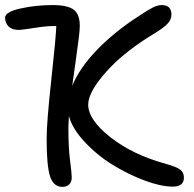

<svg xmlns="http://www.w3.org/2000/svg" viewBox="-22 -728 766 758"><path d="M224.1 9.8Q189 9.8 175.5 -32.2Q162.1 -74.2 162.1 -180.2Q162.1 -244.6 180.7 -414.6Q199.2 -584.5 200.2 -625Q168.5 -626.5 116.5 -618.2Q64.5 -609.9 50.8 -609.9Q25.4 -609.9 11.7 -623.8Q-2 -637.7 -2 -658.2Q-2 -680.7 58.1 -694.3Q118.2 -708 186 -708Q244.6 -708 268.8 -689.9Q293 -671.9 293 -626Q293 -611.3 289.1 -578.4Q285.2 -545.4 276.1 -481.9Q267.1 -418.5 263.2 -389.2Q292 -460 362.5 -532.7Q433.1 -605.5 529.8 -667Q562.5 -689 581.5 -698.5Q600.6 -708 616.2 -708Q654.8 -708 654.8 -670.9Q654.8 -651.4 640.6 -635.7Q626.5 -620.1 592.8 -599.1Q470.7 -526.4 398.4 -445.8Q326.2 -365.2 326.2 -314.9Q326.2 -255.4 413.8 -186.3Q501.5 -117.2 632.8 -81.1Q675.3 -69.3 689.7 -58.1Q704.1 -46.9 704.1 -26.9Q704.1 8.8 660.2 8.8Q613.8 8.8 548.8 -15.4Q483.9 -39.6 422.6 -77.4Q361.3 -115.2 312.5 -167.5Q263.7 -219.7 250 -270Q248 -237.8 248 -226.1Q248 -144.5 254.6 -94Q261.2 -43.5 261.2 -27.8Q261.2 -9.8 251.2 0Q241.2 9.8 224.1 9.8Z"/></svg>

Font: Shantell Sans Normal
Style: Regular
Weight: 400
Designer: Stephen Nixon, Anya Danilova, Shantell Martin
Foundry: Arrow Type
Version: Version 1.006;[559af2be0]